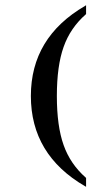

<svg xmlns="http://www.w3.org/2000/svg" viewBox="-20 -623 355 747"><path d="M311 101.6Q205.6 40.5 152.8 -47.4Q100.1 -135.3 100.1 -249.5Q100.1 -477.5 311 -600.1L313 -601.6L314.9 -602.5V-600.1V-598.1V-569.3V-568.8V-568.4L314.5 -567.9L314 -567.4Q253.4 -514.2 227.5 -440.4Q201.2 -366.7 201.2 -249.5Q201.2 -132.3 227.5 -58.6Q253.4 15.1 314 68.4L314.5 68.8L314.9 69.3V69.8V70.3V99.6V101.6V104L313 102.5Z"/></svg>

Font: RIT Rachana
Style: Bold
Weight: 700
Designer: Hussain KH
Version: 1.5.2